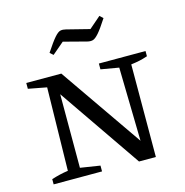

<svg xmlns="http://www.w3.org/2000/svg" viewBox="-110 -855 921 958"><g transform="rotate(-15 350.5 -376.5)"><path d="M424 -524H665V-497Q641 -489 622 -485Q603 -481 579 -478L578 0H491L198 -426V-46L300 -30V0H50V-27Q72 -34 93 -39Q114 -44 136 -47L144 -476L49 -494V-524H230L525 -98L517 -478L424 -494ZM217 -624 200 -639Q233 -689 251 -709.5Q269 -730 281.5 -732.5Q294 -735 309 -731L428 -701L488 -753L505 -737Q474 -689 456 -668.5Q438 -648 425.5 -644.5Q413 -641 397 -645L278 -676Z"/></g></svg>

Font: Piazzolla SC
Style: Regular
Weight: 400
Designer: Juan Pablo del Peral
Foundry: Huerta Tipografica
Version: Version 1.330